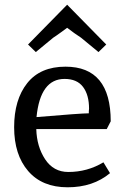

<svg xmlns="http://www.w3.org/2000/svg" viewBox="-20 -785 515 815"><path d="M447 -50Q375 10 267 10Q159 10 99.5 -59Q40 -128 40 -245Q40 -362 95.5 -432Q151 -502 258 -502Q450 -502 450 -270L433 -237H134Q136 -163 171.5 -109Q207 -55 270 -55Q351 -55 419 -96ZM357 -312 358 -324Q358 -382 332.5 -416Q307 -450 254 -450Q151 -450 135 -288Q324 -304 357 -304ZM265 -765 431 -596 398 -564 324 -625Q296 -643 265 -667Q254 -659 240.5 -649Q227 -639 218 -633L206 -625L132 -564L99 -596Z"/></svg>

Font: Andada
Style: Regular
Weight: 400
Designer: Carolina Giovagnoli
Foundry: Carolina Giovagnoli
Version: Version 1.002